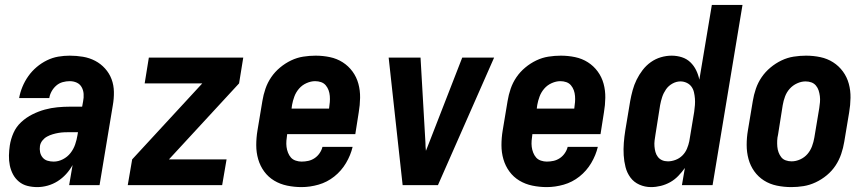

<svg xmlns="http://www.w3.org/2000/svg" viewBox="-20 -755 3540 783"><path d="M132 8Q111 8 91.5 3Q72 -2 57 -14.5Q42 -27 33 -44Q24 -61 20 -80.5Q16 -100 16.5 -121Q17 -142 20 -162Q24 -188 35 -213Q46 -238 66.5 -257Q87 -276 112 -288.5Q137 -301 162.5 -308Q188 -315 214 -317.5Q240 -320 266 -320H315L319 -342Q322 -357 321 -372Q320 -387 313 -399.5Q306 -412 293 -418Q280 -424 264 -424Q250 -424 235.5 -420Q221 -416 209.5 -406Q198 -396 190.5 -382.5Q183 -369 181 -355H58Q62 -378 71.5 -401Q81 -424 95.5 -444.5Q110 -465 129.5 -481.5Q149 -498 171.5 -509Q194 -520 217.5 -524Q241 -528 264 -528Q292 -528 318.5 -523.5Q345 -519 368 -507Q391 -495 408.5 -475.5Q426 -456 435 -432Q444 -408 444.5 -380.5Q445 -353 440 -325L386 0H262L276 -82Q265 -62 249.5 -45Q234 -28 215 -16Q196 -4 174.5 2Q153 8 132 8ZM199 -96Q218 -96 236.5 -105.5Q255 -115 267.5 -131Q280 -147 286.5 -166Q293 -185 296 -204L298 -216H266Q254 -216 242 -215.5Q230 -215 218.5 -213Q207 -211 195 -207.5Q183 -204 172 -198Q161 -192 153 -182Q145 -172 143 -160Q141 -147 143.5 -134.5Q146 -122 154 -112.5Q162 -103 174 -99.5Q186 -96 199 -96Z M501 0 519 -105 805 -415H570L587 -520H972L955 -415L669 -105H904L886 0Z M1210 8Q1180 8 1151 2Q1122 -4 1098 -18.5Q1074 -33 1057.5 -55.5Q1041 -78 1033 -105.5Q1025 -133 1025 -163Q1025 -193 1030 -223L1050 -343Q1054 -368 1062.5 -393Q1071 -418 1086 -440Q1101 -462 1122 -479.5Q1143 -497 1167 -508.5Q1191 -520 1216.5 -524Q1242 -528 1267 -528Q1297 -528 1325.5 -522Q1354 -516 1377.5 -501Q1401 -486 1417.5 -463.5Q1434 -441 1441.5 -413.5Q1449 -386 1448.5 -356Q1448 -326 1443 -297L1429 -208H1151V-207Q1149 -194 1148 -181Q1147 -168 1148.5 -156Q1150 -144 1154.5 -132.5Q1159 -121 1166.5 -112.5Q1174 -104 1186 -100Q1198 -96 1210 -96Q1224 -96 1237.5 -99Q1251 -102 1263 -110Q1275 -118 1283.5 -130.5Q1292 -143 1295 -156H1418Q1410 -122 1391 -90Q1372 -58 1343 -35Q1314 -12 1279 -2Q1244 8 1210 8ZM1169 -312H1322V-313Q1324 -326 1325 -338.5Q1326 -351 1325 -363.5Q1324 -376 1320 -387Q1316 -398 1308.5 -407Q1301 -416 1289.5 -420Q1278 -424 1265 -424Q1248 -424 1230 -416Q1212 -408 1199.5 -393.5Q1187 -379 1180.5 -361.5Q1174 -344 1171 -327Z M1622 0 1603 -173 1565 -520H1695L1715 -173Q1715 -165 1715.5 -156.5Q1716 -148 1717 -140Q1720 -148 1723.5 -156.5Q1727 -165 1730 -173L1865 -520H1995L1766 0Z M2210 8Q2180 8 2151 2Q2122 -4 2098 -18.5Q2074 -33 2057.5 -55.5Q2041 -78 2033 -105.5Q2025 -133 2025 -163Q2025 -193 2030 -223L2050 -343Q2054 -368 2062.5 -393Q2071 -418 2086 -440Q2101 -462 2122 -479.5Q2143 -497 2167 -508.5Q2191 -520 2216.5 -524Q2242 -528 2267 -528Q2297 -528 2325.5 -522Q2354 -516 2377.5 -501Q2401 -486 2417.5 -463.5Q2434 -441 2441.5 -413.5Q2449 -386 2448.5 -356Q2448 -326 2443 -297L2429 -208H2151V-207Q2149 -194 2148 -181Q2147 -168 2148.5 -156Q2150 -144 2154.5 -132.5Q2159 -121 2166.5 -112.5Q2174 -104 2186 -100Q2198 -96 2210 -96Q2224 -96 2237.5 -99Q2251 -102 2263 -110Q2275 -118 2283.5 -130.5Q2292 -143 2295 -156H2418Q2410 -122 2391 -90Q2372 -58 2343 -35Q2314 -12 2279 -2Q2244 8 2210 8ZM2169 -312H2322V-313Q2324 -326 2325 -338.5Q2326 -351 2325 -363.5Q2324 -376 2320 -387Q2316 -398 2308.5 -407Q2301 -416 2289.5 -420Q2278 -424 2265 -424Q2248 -424 2230 -416Q2212 -408 2199.5 -393.5Q2187 -379 2180.5 -361.5Q2174 -344 2171 -327Z M2635 8Q2610 8 2587.5 -2Q2565 -12 2551 -31Q2537 -50 2531 -73.5Q2525 -97 2523.5 -122Q2522 -147 2524 -172.5Q2526 -198 2530 -223L2550 -343Q2554 -365 2560 -387Q2566 -409 2576 -429.5Q2586 -450 2600.5 -469Q2615 -488 2634 -501.5Q2653 -515 2675 -521.5Q2697 -528 2719 -528Q2741 -528 2761 -521.5Q2781 -515 2795.5 -501Q2810 -487 2819 -468.5Q2828 -450 2832 -430L2883 -735H3008L2886 0H2761L2773 -70Q2761 -53 2746 -37.5Q2731 -22 2713 -12Q2695 -2 2675 3Q2655 8 2635 8ZM2704 -97Q2719 -97 2735 -103Q2751 -109 2763 -121Q2775 -133 2781.5 -148.5Q2788 -164 2791 -179L2811 -299Q2813 -313 2814 -326.5Q2815 -340 2814 -353Q2813 -366 2810 -379Q2807 -392 2799.5 -402Q2792 -412 2780 -417.5Q2768 -423 2755 -423Q2738 -423 2722 -414Q2706 -405 2696 -390.5Q2686 -376 2680.5 -359.5Q2675 -343 2672 -326L2653 -206Q2651 -194 2649.5 -182Q2648 -170 2649 -158Q2650 -146 2653 -135Q2656 -124 2663 -115Q2670 -106 2680.5 -101.5Q2691 -97 2704 -97Z M3207 8Q3177 8 3148 2Q3119 -4 3095.5 -19Q3072 -34 3056 -56.5Q3040 -79 3032.5 -106.5Q3025 -134 3025 -164Q3025 -194 3030 -223L3050 -343Q3054 -368 3062.5 -393Q3071 -418 3086 -440Q3101 -462 3122 -479.5Q3143 -497 3167 -508.5Q3191 -520 3216.5 -524Q3242 -528 3267 -528Q3297 -528 3325.5 -522Q3354 -516 3377.5 -501Q3401 -486 3417.5 -463.5Q3434 -441 3441.5 -413.5Q3449 -386 3448.5 -356Q3448 -326 3443 -297L3423 -177Q3419 -152 3410.5 -127Q3402 -102 3387.5 -80Q3373 -58 3352 -40.5Q3331 -23 3306.5 -11.5Q3282 0 3257 4Q3232 8 3207 8ZM3208 -97Q3226 -97 3243.5 -105Q3261 -113 3273 -127Q3285 -141 3291.5 -158.5Q3298 -176 3301 -194L3321 -314Q3323 -326 3324 -338.5Q3325 -351 3323.5 -363Q3322 -375 3318.5 -386Q3315 -397 3307.5 -406Q3300 -415 3289 -419Q3278 -423 3265 -423Q3248 -423 3230.5 -415Q3213 -407 3200.5 -393Q3188 -379 3181.5 -361.5Q3175 -344 3172 -326L3153 -206Q3150 -194 3149.5 -181.5Q3149 -169 3150 -157Q3151 -145 3155 -134Q3159 -123 3166 -114Q3173 -105 3184.5 -101Q3196 -97 3208 -97Z"/></svg>

Font: Iosevka SS04 Extrabold Oblique
Style: Regular
Weight: 800
Italic angle: -9°
Monospace: yes
Designer: Belleve Invis
Foundry: Belleve Invis
Version: Version 19.0.0; ttfautohint (v1.8.4)